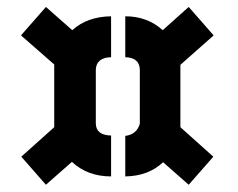

<svg xmlns="http://www.w3.org/2000/svg" viewBox="-20 -627 671 541"><path d="M40 -185.5 109.4 -106.4 182.6 -170.9Q226.6 -129.9 293 -129.9V-245.1Q251 -246.1 250 -278.3V-431.6Q252 -464.8 293 -465.8V-581.1Q225.6 -580.1 183.6 -542L109.4 -607.4L39.1 -527.3L132.8 -445.3V-268.6ZM333 -129.9Q398.4 -130.9 439.5 -169.9L511.7 -106.4L581.1 -185.5L488.3 -268.6V-444.3L582 -527.3L511.7 -607.4L438.5 -542Q395.5 -581.1 333 -581.1V-465.8Q373 -464.8 374 -430.7V-278.3Q365.2 -248 333 -244.1Z"/></svg>

Font: Post No Bills Colombo
Style: ExtraBold
Weight: 900
Designer: Kosala Senevirathne, Siva Puranthara, Lasantha Premarathna, Tharique Azeez
Foundry: Mooniak
Version: Version 1.220 ; ttfautohint (v1.5)